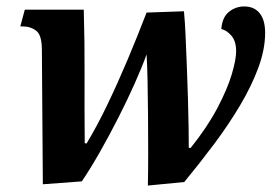

<svg xmlns="http://www.w3.org/2000/svg" viewBox="-20 -566 858 596"><path d="M439 10Q440 -36 440 -93Q440 -150 439.5 -208.5Q439 -267 438 -316.5Q437 -366 435 -397Q421 -358 398 -306.5Q375 -255 347 -200Q319 -145 290 -94Q261 -43 234 -3L113 6L110 -411Q110 -457 92.5 -470.5Q75 -484 50 -484H43L57 -536H240Q243 -433 242.5 -335.5Q242 -238 243 -121H249Q281 -174 313 -240.5Q345 -307 376 -380.5Q407 -454 435 -527L551 -531Q554 -501 556 -456Q558 -411 560 -359.5Q562 -308 563.5 -258Q565 -208 565.5 -168Q566 -128 566 -107H572Q624 -172 655 -231Q686 -290 699.5 -335.5Q713 -381 713 -407Q713 -438 698.5 -455Q684 -472 667 -476Q670 -513 691 -529.5Q712 -546 738 -546Q769 -546 786 -525Q803 -504 803 -464Q803 -413 782 -356Q761 -299 725 -238.5Q689 -178 644 -118Q599 -58 552 -1Z"/></svg>

Font: Noto Serif SemiCondensed
Style: Bold Italic
Weight: 700
Width: 4
Italic angle: -12°
Designer: Monotype Design Team
Foundry: Monotype Imaging Inc.
Version: Version 2.014